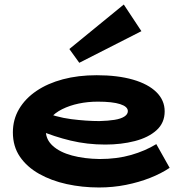

<svg xmlns="http://www.w3.org/2000/svg" viewBox="-20 -816 806 850"><path d="M418 14Q344 14 275.5 -1Q207 -16 153 -46.5Q99 -77 68 -122.5Q37 -168 37 -230Q37 -287 64.5 -333.5Q92 -380 141.5 -413.5Q191 -447 258.5 -465Q326 -483 408 -483Q501 -483 568.5 -463.5Q636 -444 672.5 -408Q709 -372 709 -323Q709 -272 673 -239.5Q637 -207 577 -191.5Q517 -176 446 -176Q366 -176 293 -193.5Q220 -211 154 -239V-327Q228 -297 295.5 -288.5Q363 -280 420 -280Q459 -281 487 -285.5Q515 -290 530.5 -300Q546 -310 546 -324Q546 -344 512 -355Q478 -366 413 -366Q369 -366 328.5 -357.5Q288 -349 255 -332.5Q222 -316 202.5 -292Q183 -268 183 -236Q183 -198 214 -170Q245 -142 299 -127.5Q353 -113 421 -112Q498 -112 560.5 -130Q623 -148 672 -178L731 -73Q694 -48 644.5 -28.5Q595 -9 537.5 2.5Q480 14 418 14ZM331 -538 287 -599 528 -796 606 -678Z"/></svg>

Font: BioRhyme SemiExpanded ExtraBold
Style: Regular
Weight: 800
Width: 6
Designer: Aoife Mooney
Foundry: Aoife Mooney Type
Version: Version 1.600;gftools[0.9.33]